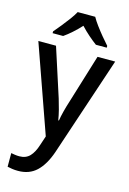

<svg xmlns="http://www.w3.org/2000/svg" viewBox="-147 -835 770 1144"><g transform="rotate(15 238.5 -263.0)"><path d="M2 -539H111L208 -239Q218 -206 226 -175Q234 -144 239 -113H243Q247 -139 255.5 -172Q264 -205 275 -239L367 -539H476L271 75Q243 156 198.5 198Q154 240 85 240Q65 240 48.5 237.5Q32 235 19 232V148Q29 150 42.5 152Q56 154 70 154Q110 154 134 129Q158 104 173 56L192 -1ZM292 -766Q304 -744 324 -717Q344 -690 365.5 -664Q387 -638 406 -617V-606H339Q316 -623 289.5 -646Q263 -669 238 -696Q186 -640 137 -606H72V-617Q90 -638 111.5 -664.5Q133 -691 152.5 -717.5Q172 -744 184 -766Z"/></g></svg>

Font: Noto Sans Gurmukhi UI SemiCondensed Medium
Style: Regular
Weight: 500
Width: 4
Designer: Jelle Bosma - Monotype Design Team
Foundry: Monotype Imaging Inc.
Version: Version 2.004; ttfautohint (v1.8.4.7-5d5b)